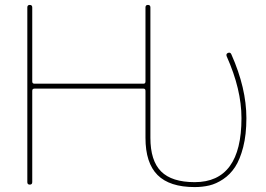

<svg xmlns="http://www.w3.org/2000/svg" viewBox="-20 -750 1082 780"><path d="M91 -10V-720Q91 -730 101 -730Q111 -730 111 -720V-419Q111 -410 120 -410H563Q571 -410 571 -419V-720Q571 -730 581 -730Q591 -730 591 -720V-190Q591 -97 634.5 -53.5Q678 -10 771 -10Q961 -10 961 -270Q961 -387 901 -521Q897 -531 906 -535Q916 -539 920 -529Q981 -392 981 -270Q981 -203 968 -152.5Q955 -102 935 -71.5Q915 -41 886.5 -22Q858 -3 830 3.5Q802 10 771 10Q669 10 620 -39Q571 -88 571 -190V-381Q571 -390 563 -390H120Q111 -390 111 -381V-10Q111 0 101 0Q91 0 91 -10Z"/></svg>

Font: Rounded Mplus 1c Thin
Style: Regular
Weight: 250
Version: Version 1.059.20150529